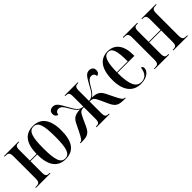

<svg xmlns="http://www.w3.org/2000/svg" viewBox="155 -1409 2283 2283"><g transform="rotate(-45 1296.0 -268.0)"><path d="M511 10C646 10 716 -79 716 -269C716 -454 643 -546 514 -546C382 -546 312 -461 309 -280H197V-457C197 -517 214 -526 256 -526H262V-536H18V-526H30C74 -526 95 -517 95 -457V-79C95 -18 74 -10 30 -10H18V0H262V-10H258C214 -10 197 -18 197 -79V-270H309C309 -83 381 10 511 10ZM513 0C440 0 413 -74 413 -269C413 -463 439 -536 512 -536C587 -536 612 -463 612 -269C612 -75 587 0 513 0Z M768 0H795C883 0 920 -15 958 -99L1000 -191C1034 -264 1046 -275 1100 -275V-80C1100 -20 1083 -10 1042 -10H1037V0H1257V-10H1255C1214 -10 1196 -20 1196 -79V-275C1250 -275 1263 -264 1296 -191L1338 -99C1376 -15 1413 0 1501 0H1528V-10H1523C1495 -10 1481 -31 1439 -117L1396 -205C1365 -263 1333 -287 1247 -289C1286 -311 1304 -344 1331 -391C1366 -450 1387 -476 1423 -476C1454 -476 1471 -458 1474 -426C1497 -429 1517 -447 1517 -482C1517 -516 1497 -542 1454 -542C1405 -542 1383 -508 1339 -430C1312 -379 1291 -341 1270 -319C1251 -300 1230 -286 1196 -285V-458C1196 -516 1214 -526 1255 -526H1257V-536H1037V-526H1042C1083 -526 1100 -516 1100 -457V-285C1066 -286 1045 -299 1026 -319C1005 -341 984 -379 956 -430C913 -508 891 -542 842 -542C799 -542 778 -516 778 -482C778 -447 799 -429 821 -426C825 -458 842 -476 873 -476C909 -476 931 -450 964 -391C992 -344 1010 -311 1049 -289C962 -287 930 -263 900 -205L857 -117C814 -31 801 -10 772 -10H768Z M1779 10C1889 10 1939 -49 1939 -95C1939 -112 1930 -125 1913 -129C1902 -40 1860 -2 1797 -2C1711 -2 1671 -79 1671 -282H1956V-302C1956 -459 1887 -546 1768 -546C1641 -546 1568 -451 1568 -264C1568 -90 1642 10 1779 10ZM1854 -292H1671C1673 -469 1703 -536 1768 -536C1832 -536 1854 -468 1854 -292Z M2015 0H2259V-10H2255C2211 -10 2194 -18 2194 -79V-270H2395V-79C2395 -19 2377 -10 2335 -10H2329V0H2574V-10H2563C2518 -10 2497 -20 2497 -79V-457C2497 -517 2518 -526 2562 -526H2574V-536H2329V-526H2335C2377 -526 2395 -517 2395 -457V-280H2194V-457C2194 -517 2211 -526 2253 -526H2259V-536H2015V-526H2027C2071 -526 2092 -517 2092 -457V-79C2092 -18 2071 -10 2027 -10H2015Z"/></g></svg>

Font: Noto Serif Display Condensed Medium
Style: Regular
Weight: 500
Width: 3
Designer: Monotype Design Team
Foundry: Monotype Imaging Inc.
Version: Version 2.009